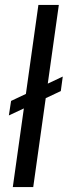

<svg xmlns="http://www.w3.org/2000/svg" viewBox="-20 -760 275 780"><path d="M219 -740 115 0H32L136 -740ZM235 -449 227 -390 16 -291 25 -350Z"/></svg>

Font: Pathway Extreme Condensed
Style: Italic
Weight: 400
Width: 3
Italic angle: -8°
Version: Version 1.001;gftools[0.9.26]